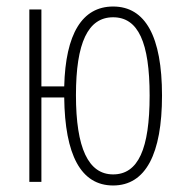

<svg xmlns="http://www.w3.org/2000/svg" viewBox="-20 -558 558 589"><path d="M327 11C427 11 477 -86 477 -265C477 -446 426 -538 327 -538C232 -538 181 -454 177 -293H107V-529H70V0H107V-259H177C179 -83 228 11 327 11ZM327 -23C251 -23 213 -104 213 -266C213 -427 250 -505 327 -505C404 -505 439 -428 439 -265C439 -101 404 -23 327 -23Z"/></svg>

Font: Noto Sans ExtraCondensed ExtraLight
Style: Regular
Weight: 200
Width: 2
Designer: Monotype Design Team
Foundry: Monotype Imaging Inc.
Version: Version 2.013